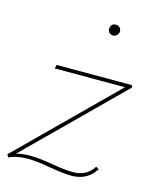

<svg xmlns="http://www.w3.org/2000/svg" viewBox="-98 -672 606 750"><g transform="rotate(15 205.0 -297.5)"><path d="M278 -561Q268 -561 262 -567.5Q256 -574 256 -583Q258 -605 279 -605Q288 -605 294 -598.5Q300 -592 300 -582Q299 -574 292.5 -567.5Q286 -561 278 -561ZM263 -5Q320 -5 347 -49L359 -42Q326 10 263 10Q229 10 172.5 0Q116 -10 83 -10Q36 -10 6 5L-1 -6L375 -378H91L95 -393H399L402 -384L31 -17Q56 -24 86 -24Q122 -24 177 -14.5Q232 -5 263 -5Z"/></g></svg>

Font: EauTestText Thin
Style: Italic
Weight: 250
Italic angle: -12°
Designer: Christian Thalmann (Catharsis Fonts)
Version: Version 0.001;PS 000.001;hotconv 1.0.88;makeotf.lib2.5.64775